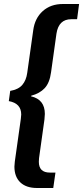

<svg xmlns="http://www.w3.org/2000/svg" viewBox="-20 -835 415 959"><path d="M52 -3Q52 -10 54 -28L84 -241Q86 -257 86 -263Q86 -319 24 -330L31 -381Q72 -388 91.5 -411Q111 -434 116 -471L146 -684Q154 -744 193.5 -779.5Q233 -815 294 -815H375L365 -739H336Q273 -739 262 -667L235 -474Q228 -421 203 -394.5Q178 -368 136 -357L135 -354Q204 -338 204 -266Q204 -258 202 -238L175 -45Q174 -39 174 -27Q174 27 229 27H257L246 104H165Q111 104 81.5 76Q52 48 52 -3Z"/></svg>

Font: Krub SemiBold
Style: Italic
Weight: 600
Italic angle: -8°
Designer: Ekaluck Peanpanawate
Foundry: Cadson Demak Co.,Ltd.
Version: Version 1.000; ttfautohint (v1.6)